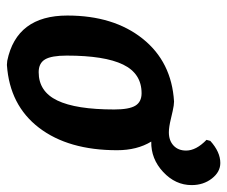

<svg xmlns="http://www.w3.org/2000/svg" viewBox="-71 -577 658 556"><g transform="rotate(90 258.0 -299.0)"><path d="M274 -474 286 -473Q299 -471 323.5 -465Q348 -459 363 -459Q387 -459 401.5 -472.5Q416 -486 416 -509Q416 -538 385 -568L388 -579Q420 -608 452 -608Q478 -608 497 -583.5Q516 -559 516 -525Q516 -478 478 -442.5Q440 -407 390 -408Q415 -367 415 -309Q415 -168 350 -83Q285 2 168 10L156 9Q25 -18 25 -165Q25 -299 92 -383Q159 -467 274 -474ZM250 -380Q193 -380 167 -326.5Q141 -273 141 -163Q141 -119 152 -100.5Q163 -82 189 -82Q245 -82 271 -136Q297 -190 297 -301Q297 -344 286 -362Q275 -380 250 -380Z"/></g></svg>

Font: Alegreya Sans SC
Style: Bold Italic
Weight: 700
Italic angle: -7°
Designer: Juan Pablo del Peral
Foundry: Huerta Tipografica
Version: Version 2.007